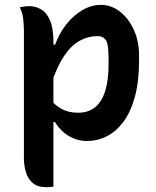

<svg xmlns="http://www.w3.org/2000/svg" viewBox="-20 -567 640 787"><path d="M61 -537Q68 -539 73.5 -539.5Q79 -540 85.5 -541Q92 -542 97 -542Q125 -542 148 -529Q171 -516 185 -483.5Q199 -451 199 -395Q199 -319 199 -244.5Q199 -170 199 -97Q199 -24 199 49.5Q199 123 199 198Q192 199 187 199.5Q182 200 177.5 200Q173 200 166 200Q134 200 114.5 183.5Q95 167 86.5 139.5Q78 112 78 81Q78 8 78 -56.5Q78 -121 78 -182.5Q78 -244 78 -307.5Q78 -371 78 -442Q78 -470 74.5 -494Q71 -518 61 -537ZM394 -547Q436 -547 471.5 -519.5Q507 -492 528.5 -445Q550 -398 550 -340V-320Q550 -232 532.5 -169Q515 -106 485 -66.5Q455 -27 417 -8Q379 11 337 11Q307 11 281 0Q255 -11 236 -29Q217 -47 205 -67H185V-159Q209 -133 235.5 -119Q262 -105 300 -105Q343 -105 370.5 -128Q398 -151 411.5 -195Q425 -239 425 -304V-314Q425 -344 423.5 -364.5Q422 -385 416 -400Q409 -410 400.5 -414.5Q392 -419 380 -419Q341 -419 306.5 -400Q272 -381 243 -338Q214 -295 189 -221V-384H206Q223 -431 252.5 -468Q282 -505 318.5 -526Q355 -547 394 -547Z"/></svg>

Font: Recursive Monospace Casual SemiBold
Style: Regular
Weight: 600
Version: Version 1.047